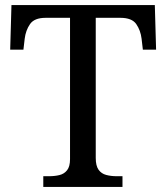

<svg xmlns="http://www.w3.org/2000/svg" viewBox="-20 -734 653 754"><path d="M150 0V-42H173Q195 -42 213.5 -46.5Q232 -51 243.5 -65.5Q255 -80 255 -109V-664H159Q115 -664 98 -639.5Q81 -615 77 -582L72 -539H20L25 -714H588L593 -539H541L536 -582Q532 -615 515 -639.5Q498 -664 453 -664H356V-114Q356 -83 367 -67.5Q378 -52 397 -47Q416 -42 438 -42H461V0Z"/></svg>

Font: Noto Serif Bengali
Style: Regular
Weight: 400
Designer: Juan Bruce, Universal Thirst, Indian Type Foundry and the Monotype Design Team.
Foundry: Monotype Imaging Inc.
Version: Version 2.003